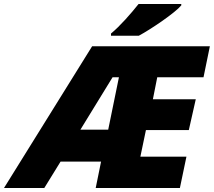

<svg xmlns="http://www.w3.org/2000/svg" viewBox="-81 -947 1077 967"><path d="M478 -767H618C680 -800 803 -884 832 -920V-927H617C579 -879 524 -816 478 -778ZM-61 0H142L224 -133H428L401 0H825L858 -158H626L654 -292H870L905 -447H689L711 -558H944L976 -714H383ZM324 -294 486 -558H518L464 -294Z"/></svg>

Font: Noto Sans UI Black
Style: Italic
Weight: 900
Italic angle: -372°
Designer: Monotype Design Team
Foundry: Monotype Imaging Inc.
Version: Version 1.901